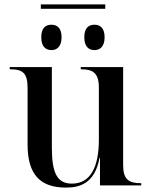

<svg xmlns="http://www.w3.org/2000/svg" viewBox="-20 -840 684 870"><path d="M165 -800H457V-820H165ZM213 -613C238 -613 259 -629 259 -671C259 -714 238 -728 213 -728C187 -728 167 -714 167 -671C167 -629 187 -613 213 -613ZM408 -613C433 -613 454 -629 454 -671C454 -714 433 -728 408 -728C382 -728 362 -714 362 -671C362 -629 382 -613 408 -613ZM279 10C334 10 409 -3 431 -125H433V0H620V-10H617C564 -10 538 -27 538 -91V-536H346V-526H349C402 -526 428 -508 428 -443V-207C428 -83 390 -8 306 -8C238 -8 215 -57 215 -172V-536H24V-526H27C84 -526 105 -508 105 -441V-185C105 -49 162 10 279 10Z"/></svg>

Font: Noto Serif Display Medium
Style: Regular
Weight: 500
Designer: Monotype Design Team
Foundry: Monotype Imaging Inc.
Version: Version 2.009